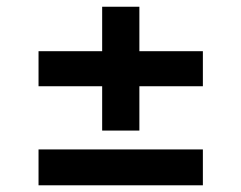

<svg xmlns="http://www.w3.org/2000/svg" viewBox="-20 -577 713 567"><path d="M93.8 -322.3V-425.8H281.7V-557.1H391.6V-425.8H579.1V-322.3H391.6V-191.4H281.7V-322.3ZM93.8 -29.8V-135.7H579.1V-29.8Z"/></svg>

Font: Inter-SemiBold
Style: Regular
Weight: 600
Designer: Rasmus Andersson
Foundry: rsms
Version: Version 4.000;git-a52131595